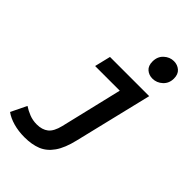

<svg xmlns="http://www.w3.org/2000/svg" viewBox="-323 -879 1167 1167"><g transform="rotate(45 260.0 -296.0)"><path d="M131 189Q78 189 34 176.5Q-10 164 -40 142L9 41Q33 57 63 69Q93 81 128 81Q174 81 202.5 58.5Q231 36 245 -22L340 -421H128L153 -524H490L369 -22Q350 59 317.5 105.5Q285 152 239 170.5Q193 189 131 189ZM428 -613Q398 -613 376.5 -631.5Q355 -650 355 -687Q355 -730 383 -755.5Q411 -781 446 -781Q477 -781 499 -762Q521 -743 521 -706Q521 -665 493 -639Q465 -613 428 -613Z"/></g></svg>

Font: Ubuntu Sans Mono SemiBold
Style: Italic
Weight: 600
Italic angle: -13.5°
Monospace: yes
Designer: Dalton Maag Ltd
Foundry: Dalton Maag Ltd
Version: Version 1.006